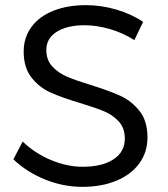

<svg xmlns="http://www.w3.org/2000/svg" viewBox="-20 -723 651 746"><path d="M536 -638 502 -567Q457 -596 405.5 -610.5Q354 -625 309 -625Q241 -625 200.5 -599.5Q160 -574 160 -529Q160 -490 183 -465Q206 -440 239.5 -425.5Q273 -411 332 -393Q403 -371 447 -351Q491 -331 522 -292Q553 -253 553 -189Q553 -132 521.5 -88.5Q490 -45 432.5 -21Q375 3 300 3Q225 3 154 -26Q83 -55 32 -104L68 -173Q116 -127 178.5 -101Q241 -75 301 -75Q377 -75 421 -104Q465 -133 465 -184Q465 -225 442 -250.5Q419 -276 384.5 -290.5Q350 -305 290 -323Q220 -344 176.5 -363.5Q133 -383 102.5 -421.5Q72 -460 72 -523Q72 -577 102 -618Q132 -659 187 -681Q242 -703 314 -703Q374 -703 433 -685.5Q492 -668 536 -638Z"/></svg>

Font: Kalaa
Style: Regular
Weight: 400
Version: Version 1.20 June 5, 2016